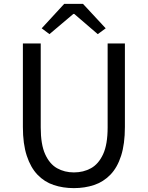

<svg xmlns="http://www.w3.org/2000/svg" viewBox="-20 -957 761 990"><path d="M361 13Q305 13 257 -3Q209 -19 173.5 -56Q138 -93 118 -154Q98 -215 98 -302V-733H190V-300Q190 -212 213 -161.5Q236 -111 274.5 -89.5Q313 -68 361 -68Q410 -68 449 -89.5Q488 -111 511.5 -161.5Q535 -212 535 -300V-733H624V-302Q624 -215 604.5 -154Q585 -93 549 -56Q513 -19 465 -3Q417 13 361 13ZM235 -781 195 -811 311 -937H408L525 -811L484 -781L363 -885H358Z"/></svg>

Font: Noto Sans TC
Style: Regular
Weight: 400
Designer: Ryoko NISHIZUKA  (kana, bopomofo & ideographs); Paul D. Hunt (Latin, Greek & Cyrillic); Sandoll Communications , Soo-you
Foundry: Adobe
Version: Version 2.004-H2;hotconv 1.0.118;makeotfexe 2.5.65603